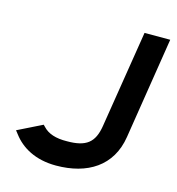

<svg xmlns="http://www.w3.org/2000/svg" viewBox="-92 -660 691 751"><g transform="rotate(15 253.0 -284.5)"><path d="M15 -82 26 -68C60 -23 117 11 201 11C328 11 422 -47 441 -169L506 -580H402L339 -186C328 -117 296 -92 219 -92C173 -91 141 -102 121 -124L114 -131Z"/></g></svg>

Font: Charger Sport
Style: BlkObl
Weight: 900
Designer: Jasper
Foundry: Cannot Into Space Fonts
Version: Version 1.1